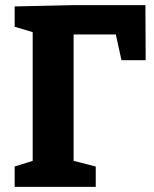

<svg xmlns="http://www.w3.org/2000/svg" viewBox="-20 -726 597 746"><path d="M430 -592H266V-101L352 -79V0H37V-79L107 -101V-601L37 -622V-701L263 -706H545L546 -492H452Z"/></svg>

Font: Bitter Pro OGT
Style: Bold
Weight: 700
Designer: Sol Matas, and Bitter project Authors
Foundry: Sol Matas
Version: Version 2.110